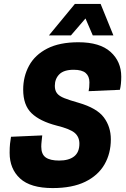

<svg xmlns="http://www.w3.org/2000/svg" viewBox="-20 -941 640 977"><path d="M248 16Q135 16 82 -33Q29 -82 29 -163Q29 -191 31 -209.5Q33 -228 36 -245L195 -252Q194 -242 192 -224.5Q190 -207 190 -195Q190 -156 212.5 -140Q235 -124 281 -124Q330 -124 357 -145Q384 -166 384 -210Q384 -244 360.5 -264.5Q337 -285 268 -302Q183 -324 140.5 -365Q98 -406 98 -485Q98 -552 128 -607Q158 -662 220.5 -694Q283 -726 379 -726Q488 -726 542.5 -677Q597 -628 597 -551Q597 -511 590 -484L431 -477Q435 -495 435 -522Q435 -553 416 -569.5Q397 -586 355 -586Q305 -586 282 -563Q259 -540 259 -504Q259 -481 270 -466.5Q281 -452 307.5 -441.5Q334 -431 380 -418Q473 -391 508.5 -343.5Q544 -296 544 -232Q544 -160 511.5 -104Q479 -48 413.5 -16Q348 16 248 16ZM229 -761 361 -921H492L557 -761H452L415 -847L341 -761Z"/></svg>

Font: Geist Mono ExtraBold
Style: Italic
Weight: 800
Italic angle: -12°
Monospace: yes
Designer: Basement.studio, Andrés Briganti, Mateo Zaragoza
Foundry: Basement.studio, Vercel, Andrés Briganti, Guido Ferreyra, Mateo Zaragoza
Version: Version 1.500; ttfautohint (v1.8.4.7-5d5b)